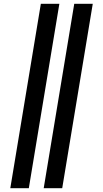

<svg xmlns="http://www.w3.org/2000/svg" viewBox="-20 -843 540 1006"><path d="M209 143 369 -823H466L306 143ZM34 143 194 -823H291L131 143Z"/></svg>

Font: Iosevka Extrabold Oblique
Style: Regular
Weight: 800
Italic angle: -9°
Monospace: yes
Designer: Belleve Invis
Foundry: Belleve Invis
Version: Version 32.5.0; ttfautohint (v1.8.4)